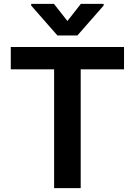

<svg xmlns="http://www.w3.org/2000/svg" viewBox="-20 -974 700 997"><path d="M624 -730V-614H399V3H261V-614H36V-730ZM400 -954H518V-945L382 -790H278L142 -945V-954H260L330 -865Z"/></svg>

Font: Sinter Bold
Style: Regular
Weight: 700
Foundry: Adobe & rsms
Version: Version 1.000